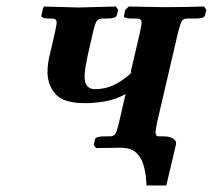

<svg xmlns="http://www.w3.org/2000/svg" viewBox="-20 -454 654 590"><path d="M463 -79Q461 -68 459.5 -60Q458 -52 458 -47Q458 -35 468 -35H484Q498 -35 509.5 -29.5Q521 -24 521 -14V-11L491 116H430Q430 107 428 88Q426 69 419.5 48.5Q413 28 397 14Q381 0 352 0H351L275 1L268 -9L272 -26Q274 -35 302 -35H318Q330 -35 335 -43.5Q340 -52 346 -79L366 -165Q337 -149 305 -143Q273 -137 241 -137Q175 -137 150.5 -165Q126 -193 126 -233Q126 -260 134 -290L149 -355Q151 -366 152.5 -373Q154 -380 154 -385Q154 -397 140 -397H132Q106 -397 107 -406L112 -428L115 -434L221 -431Q246 -432 278.5 -432.5Q311 -433 336 -434L343 -424L339 -407Q336 -397 309 -397H294Q283 -397 277.5 -389.5Q272 -382 267 -360L250 -286Q246 -267 243 -250Q240 -233 240 -219Q240 -180 272 -180Q304 -180 331.5 -193.5Q359 -207 387 -233L381 -230L410 -354Q412 -365 413.5 -372.5Q415 -380 415 -385Q415 -397 401 -397H386Q358 -397 361 -406L365 -424L376 -434L481 -432Q510 -432 544.5 -432.5Q579 -433 607 -434L614 -424L610 -407Q608 -397 581 -397H555Q544 -397 539 -389.5Q534 -382 527 -354Z"/></svg>

Font: Libertinus Serif SemiBold
Style: Italic
Weight: 600
Italic angle: -11.5°
Designer: Philipp H. Poll, Khaled Hosny
Foundry: Caleb Maclennan
Version: Version 7.051;RELEASE